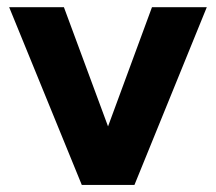

<svg xmlns="http://www.w3.org/2000/svg" viewBox="-20 -525 614 545"><path d="M411.4 -504.6H567L361.6 0H225.4ZM6 -504.6H161.4L348.2 0H212.2Z"/></svg>

Font: 寒蝉端黑体 Light
Style: Regular
Weight: 300
Designer: ChillDuanSans {Warren2060}; 
Source Han Sans {Ryoko NISHIZUKA 西塚涼子 (kana, bopomofo & ideographs); Paul D. Hunt (Latin, G
Foundry: ChillType&Adobe
Version: Version 1.300;Glyphs 3.3 (3306)